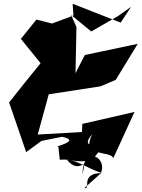

<svg xmlns="http://www.w3.org/2000/svg" viewBox="-20 -737 746 1012"><path d="M295 105C385 97 421 144 516 175C399 177 462 264 425 254L511 177C551 91 417 24 415 181C441 66 404 195 332 104C494 137 475 73 516 50C538 16 386 58 467 -30C400 94 567 55 577 97L689 -147L414 -84L412 -41L179 -28L237 -240L510 -282L590 -316L706 -506L427 -447L378 -351L383 -594L355 -658L461 -571L603 -653L671 -701L616 -618L363 -717L367 -655L254 -613L172 -634L90 -532L194 -404C137 -335 83 -266 28 -197L118 65L198 6L307 -16C418 7 248 38 288 37Z"/></svg>

Font: Asimov Silicon
Style: Regular
Weight: 400
Designer: Google
Version: Version 2.000980; 2014